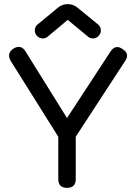

<svg xmlns="http://www.w3.org/2000/svg" viewBox="-20 -904 655 924"><path d="M302.5 0C330.5 0 344.5 -14 344.5 -42C344.5 -42 344.5 -246 344.5 -246C344.5 -246 582.5 -611 582.5 -611C582.5 -611 582.5 -611 582.5 -611C598 -634 594 -653 569.5 -668C569.5 -668 569.5 -668 569.5 -668C558.5 -676 548 -679 538 -677C528 -674.5 519.5 -668 512.5 -657C512.5 -657 302.5 -336 302.5 -336C302.5 -336 102.5 -657 102.5 -657C102.5 -657 102.5 -657 102.5 -657C88 -680.5 68.5 -684.5 44.5 -670C44.5 -670 44.5 -670 44.5 -670C22 -654.5 17.5 -635 31.5 -611C31.5 -611 260.5 -246 260.5 -246C260.5 -246 260.5 -42 260.5 -42C260.5 -42 260.5 -42 260.5 -42C260.5 -14 274.5 0 302.5 0C302.5 0 302.5 0 302.5 0ZM185.5 -719C196 -719 205.5 -723 213.5 -731C213.5 -731 305.5 -808 305.5 -808C305.5 -808 306.5 -808 306.5 -808C306.5 -808 399.5 -731 399.5 -731C399.5 -731 399.5 -731 399.5 -731C407.5 -723 417 -719 427.5 -719C427.5 -719 427.5 -719 427.5 -719C437.5 -719 446.5 -723 454 -730.5C461.5 -738 465.5 -746.5 465.5 -757C465.5 -757 465.5 -757 465.5 -757C465.5 -770.5 459.5 -781.5 447.5 -790C447.5 -790 354.5 -866 354.5 -866C354.5 -866 354.5 -866 354.5 -866C340.5 -878 325 -884 307.5 -884C307.5 -884 304.5 -884 304.5 -884C304.5 -884 304.5 -884 304.5 -884C287 -884 271.5 -878 257.5 -866C257.5 -866 165.5 -790 165.5 -790C165.5 -790 165.5 -790 165.5 -790C153.5 -782.5 147.5 -771.5 147.5 -757C147.5 -757 147.5 -757 147.5 -757C147.5 -746.5 151.5 -738 159 -730.5C166.5 -723 175 -719 185.5 -719C185.5 -719 185.5 -719 185.5 -719Z"/></svg>

Font: Jura-Fortis-Bold
Style: Bold
Weight: 500
Designer: Daniel Johnson, Alexei Vanyashin, Mirko Velimirovic
Foundry: Daniel Johnson
Version: ""